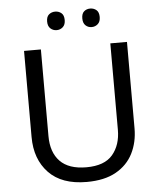

<svg xmlns="http://www.w3.org/2000/svg" viewBox="-60 -960 852 1022"><g transform="rotate(-5 365.5 -449.0)"><path d="M640 -252Q640 -178 610 -118.5Q580 -59 518.5 -24.5Q457 10 362 10Q229 10 159.5 -62.5Q90 -135 90 -254V-714H180V-251Q180 -164 226.5 -116Q273 -68 367 -68Q464 -68 507.5 -119.5Q551 -171 551 -252V-714H640ZM226 -859Q226 -885 240 -896.5Q254 -908 273 -908Q292 -908 306 -896.5Q320 -885 320 -859Q320 -834 306 -821.5Q292 -809 273 -809Q254 -809 240 -821.5Q226 -834 226 -859ZM414 -859Q414 -885 427.5 -896.5Q441 -908 460 -908Q479 -908 493 -896.5Q507 -885 507 -859Q507 -834 493 -821.5Q479 -809 460 -809Q441 -809 427.5 -821.5Q414 -834 414 -859Z"/></g></svg>

Font: Noto Sans Tangsa
Style: Regular
Weight: 400
Designer: David Williams
Foundry: Google LLC
Version: Version 1.504